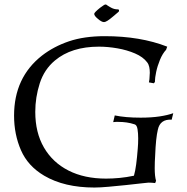

<svg xmlns="http://www.w3.org/2000/svg" viewBox="-20 -834 839 860"><path d="M403 6Q268 6 178 -47Q105 -90 74 -161Q43 -232 43 -316Q43 -487 168 -585Q221 -626 289 -649Q357 -672 449 -672Q609 -672 729 -625L724 -611Q708 -594 696.5 -566Q685 -538 679.5 -511.5Q674 -485 674 -471V-467L669 -461L647 -465Q650 -479 650 -491Q650 -496 650.5 -500Q651 -504 651 -508Q651 -522 648.5 -534Q646 -546 639 -555Q621 -579 585 -594.5Q549 -610 506 -617.5Q463 -625 423 -625Q300 -625 226 -563Q178 -523 158 -460.5Q138 -398 138 -333Q138 -240 177 -173Q216 -106 287 -70Q358 -34 455 -34Q484 -34 515.5 -37Q547 -40 580 -47Q586 -68 590 -98.5Q594 -129 597 -168Q598 -179 598.5 -190.5Q599 -202 599 -214Q599 -237 596 -255.5Q593 -274 583 -277Q565 -283 547 -285.5Q529 -288 511 -288Q505 -288 499 -288Q493 -288 487 -287L494 -317Q518 -312 547 -309.5Q576 -307 610 -307Q658 -307 694.5 -312.5Q731 -318 756 -327L749 -298Q697 -301 687 -253Q678 -216 675 -138Q674 -124 673.5 -109.5Q673 -95 673 -81Q673 -44 679 -24L675 -14Q667 -15 660 -15.5Q653 -16 645 -16Q640 -16 611.5 -12.5Q583 -9 544 -5Q505 -1 466.5 2.5Q428 6 403 6ZM446 -735Q435 -735 418 -750Q402 -763 402 -772Q402 -778 428 -799Q448 -814 452 -814Q457 -814 462 -809Q467 -806 471 -803.5Q475 -801 479 -799Q492 -792 508 -792Q513 -792 513 -788Q514 -784 511 -781L485 -759Q457 -735 446 -735Z"/></svg>

Font: Luxurious Roman
Style: Regular
Weight: 400
Designer: Robert E. Leuschke
Foundry: Robert E. Leuschke
Version: Version 1.010; ttfautohint (v1.8.3)